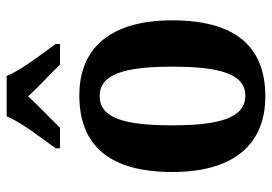

<svg xmlns="http://www.w3.org/2000/svg" viewBox="-140 -666 816 576"><g transform="rotate(-90 268.0 -378.0)"><path d="M111 -619V-606H173C197 -632 241 -672 267 -702C293 -672 338 -632 362 -606H424V-619C397 -657 346 -721 328 -766H207C189 -721 138 -657 111 -619ZM267 10C417 10 495 -81 495 -269C495 -457 410 -548 270 -548C119 -548 40 -457 40 -269C40 -81 126 10 267 10ZM269 -50C203 -50 180 -126 180 -269C180 -414 202 -487 268 -487C333 -487 356 -414 356 -269C356 -126 334 -50 269 -50Z"/></g></svg>

Font: Noto Serif Tamil Condensed
Style: Bold
Weight: 700
Width: 3
Designer: Indian Type Foundry, Tom Grace, and the Monotype Design Team
Foundry: Monotype Imaging Inc.
Version: Version 2.004